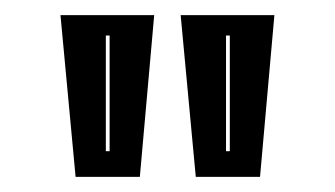

<svg xmlns="http://www.w3.org/2000/svg" viewBox="-20 -650 443 254"><path d="M239 -416 219 -630H343L324 -416ZM80 -416 60 -630H184L165 -416ZM120 -450H125V-603H120ZM279 -450H284V-603H279Z"/></svg>

Font: Alumni Sans Inline One
Style: Regular
Weight: 400
Designer: Robert E. Leuschke
Foundry: Robert E. Leuschke
Version: Version 1.100; ttfautohint (v1.8.3)